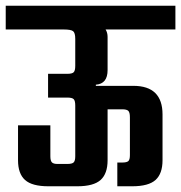

<svg xmlns="http://www.w3.org/2000/svg" viewBox="-40 -651 633 671"><path d="M573 -631V-548H329Q336 -537 336 -522V-406Q336 -358 295 -355V-351H426Q528 -351 528 -251V-91Q528 -44 503.5 -22Q479 0 422 0H370V-83H387Q403 -83 408.5 -88Q414 -93 414 -109V-241Q414 -258 408.5 -263.5Q403 -269 387 -269H336V-91Q336 -44 311.5 -22Q287 0 230 0H129Q72 0 47.5 -22Q23 -44 23 -91V-213H136V-105Q136 -89 141.5 -83.5Q147 -78 161 -78H195Q212 -78 217.5 -83.5Q223 -89 223 -105V-282Q223 -299 217.5 -304.5Q212 -310 195 -310H128V-393H195Q212 -393 217.5 -398.5Q223 -404 223 -421V-515Q223 -536 215.5 -542Q208 -548 182 -548H-20V-631Z"/></svg>

Font: Teko Medium
Style: Regular
Weight: 500
Designer: Manushi Parikh, Jonny Pinhorn
Foundry: Indian Type Foundry
Version: Version 1.106;PS 1.0;hotconv 1.0.78;makeotf.lib2.5.61930; tt